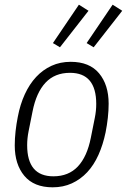

<svg xmlns="http://www.w3.org/2000/svg" viewBox="-20 -788 542 820"><path d="M205 12Q125 12 84 -37Q43 -86 43 -167Q43 -196 46.5 -227.5Q50 -259 56 -289Q66 -342 86 -385.5Q106 -429 134.5 -459.5Q163 -490 200 -507Q237 -524 282 -524Q362 -524 403 -475Q444 -426 444 -345Q444 -316 440.5 -284.5Q437 -253 431 -223Q420 -170 400.5 -126.5Q381 -83 352.5 -52.5Q324 -22 287 -5Q250 12 205 12ZM208 -35Q273 -35 312.5 -77Q352 -119 368 -200L385 -285Q391 -315 391 -344Q391 -477 279 -477Q214 -477 174.5 -435Q135 -393 119 -312L102 -227Q96 -197 96 -168Q96 -35 208 -35ZM236 -586 206 -604 317 -768 358 -742ZM380 -586 350 -604 461 -768 502 -742Z"/></svg>

Font: IBM Plex Sans Condensed Light
Style: Italic
Weight: 300
Width: 3
Italic angle: -11°
Designer: Mike Abbink, Paul van der Laan, Pieter van Rosmalen
Foundry: Bold Monday
Version: Version 1.3